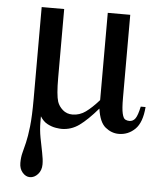

<svg xmlns="http://www.w3.org/2000/svg" viewBox="-51 -526 656 793"><g transform="rotate(5 276.5 -130.0)"><path d="M553.2 -107.9Q548.3 -43.5 519.8 -15.6Q491.2 12.2 452.1 12.2Q422.4 12.2 397 -8.3Q371.6 -28.8 363.8 -85Q321.3 -35.6 288.1 -11.7Q254.9 12.2 214.8 12.2Q207.5 12.2 191.2 9.8Q174.8 7.3 156.7 -2Q138.7 -11.2 126 -32.2V-7.8Q126 23.9 132.1 56.2Q138.2 88.4 144 116.5Q149.9 144.5 149.9 165Q149.9 189.9 135.3 206.1Q120.6 222.2 102.1 222.2Q85 222.2 71.5 206.5Q58.1 190.9 58.1 167Q58.1 143.6 63 125Q67.9 106.4 74 81.3Q80.1 56.2 85 13.4Q89.8 -29.3 89.8 -101.1V-481.9H183.1V-196.8Q183.1 -125.5 191.9 -98.1Q198.2 -79.6 214.6 -65.2Q231 -50.8 254.9 -50.8Q284.2 -50.8 309.1 -68.6Q334 -86.4 363.8 -120.1V-481.9H457V-137.2Q457 -92.3 461.7 -72.8Q466.3 -53.2 474.1 -49.1Q481.9 -44.9 491.2 -44.9Q506.8 -44.9 516.1 -58.1Q525.4 -71.3 533.2 -107.9Z"/></g></svg>

Font: Charis
Style: Regular
Weight: 400
Designer: Walt Agee, Miriam Martin, Annie Olsen, Victor Gaultney, Lorna Priest, Alan Ward, Bob Hallissy, Martin Hosken, Sharon Cor
Foundry: SIL Global
Version: Version 7.000